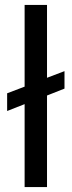

<svg xmlns="http://www.w3.org/2000/svg" viewBox="-20 -760 291 780"><path d="M242 -400 171 -372V0H80V-337L9 -309V-381L80 -408V-740H171V-444L242 -471Z"/></svg>

Font: Fz Poppins
Style: Regular
Weight: 400
Designer: Ninad Kale (Devanagari), Jonny Pinhorn (Latin)
Foundry: Indian Type Foundry
Version: Vit hóa bi Vntype.Com & FontZin.Com